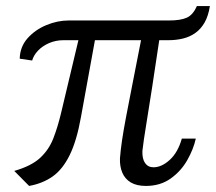

<svg xmlns="http://www.w3.org/2000/svg" viewBox="-20 -605 712 633"><path d="M76 8 27 -41.5Q83 -57.5 112 -84.2Q141 -111 155.5 -148Q170 -185 181 -231L238.5 -472.5H190Q164 -472.5 142 -463Q120 -453.5 105.5 -438.2Q91 -423 86 -405.5L45 -411.5Q46 -451 71 -479Q96 -507 132.8 -522.2Q169.5 -537.5 206.5 -537.5H538Q575.5 -537.5 596 -546.8Q616.5 -556 629 -585H672Q667 -553 654.8 -531.2Q642.5 -509.5 624.2 -496.5Q606 -483.5 583.5 -478Q561 -472.5 535.5 -472.5H505Q491 -377.5 481 -313.5Q471 -249.5 464.5 -209.5Q458 -169.5 454.5 -146Q451 -122.5 449.5 -107.5Q448.5 -81.5 458.2 -67.5Q468 -53.5 486 -53.5Q513 -53.5 539.8 -78Q566.5 -102.5 579.5 -148H625.5Q618 -113.5 597.5 -77.2Q577 -41 542.8 -16.5Q508.5 8 461 8Q430.5 8 411.2 -3.5Q392 -15 383.2 -35.8Q374.5 -56.5 375.5 -83Q377.5 -109 382.2 -141.5Q387 -174 395.5 -218.8Q404 -263.5 416.2 -325.5Q428.5 -387.5 445 -472.5H293L247 -219.5Q233 -141 209.8 -93.8Q186.5 -46.5 153.5 -23.2Q120.5 0 76 8Z"/></svg>

Font: Merriweather 60pt Light
Style: Italic
Weight: 300
Italic angle: -7.8°
Version: Version 2.101